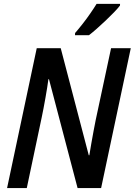

<svg xmlns="http://www.w3.org/2000/svg" viewBox="-20 -960 687 980"><path d="M16.1 0 167.5 -713.9H290L433.1 -167.5H436Q440.4 -194.8 446 -227.1Q451.7 -259.3 457.5 -290.8Q463.4 -322.3 468.3 -346.7L546.9 -713.9H647.5L496.1 0H376L230 -555.7H227.1Q224.6 -537.1 220.7 -512.2Q216.8 -487.3 211.9 -460Q207 -432.6 202.1 -406.7Q197.3 -380.9 192.9 -360.8L116.7 0ZM362.8 -780.3 363.3 -791.5Q382.8 -814 402.8 -839.6Q422.9 -865.2 440.9 -891.4Q459 -917.5 473.1 -940.4H592.8L592.3 -931.6Q582 -918 562.3 -897.5Q542.5 -877 519 -854.7Q495.6 -832.5 473.1 -812.7Q450.7 -793 434.1 -780.3Z"/></svg>

Font: Open Sans SemiCondensed SemiBold
Style: Italic
Weight: 600
Width: 4
Italic angle: -12°
Designer: Monotype Design Team
Foundry: Monotype Imaging Inc.
Version: Version 3.000